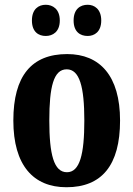

<svg xmlns="http://www.w3.org/2000/svg" viewBox="-20 -776 560 806"><path d="M348 -625C376 -625 405 -642 405 -690C405 -738 376 -756 348 -756C317 -756 289 -738 289 -690C289 -642 317 -625 348 -625ZM172 -625C201 -625 231 -642 231 -690C231 -738 201 -756 172 -756C142 -756 114 -738 114 -690C114 -642 142 -625 172 -625ZM259 10C407 10 484 -82 484 -270C484 -458 399 -549 262 -549C113 -549 36 -458 36 -270C36 -82 120 10 259 10ZM261 -53C206 -53 187 -128 187 -270C187 -412 205 -485 260 -485C314 -485 334 -412 334 -270C334 -128 315 -53 261 -53Z"/></svg>

Font: Noto Serif Sinhala ExtraCondensed ExtraBold
Style: Regular
Weight: 800
Width: 2
Designer: Jelle Bosma - Monotype Design Team
Foundry: Monotype Imaging Inc.
Version: Version 2.007